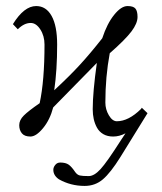

<svg xmlns="http://www.w3.org/2000/svg" viewBox="-20 -442 538 638"><path d="M451.2 -84 470.2 -65.9 379.9 80.1Q347.7 131.8 322 153.8Q296.4 175.8 261.2 175.8Q214.8 175.8 175.8 153.8Q157.2 141.1 157.2 122.1Q157.2 113.8 163.6 106Q169.9 98.1 180.2 98.1Q198.2 98.1 208.3 105.2Q218.3 112.3 230 129.9Q236.8 139.2 245.4 141.1Q253.9 143.1 274.9 143.1Q293 143.1 314.2 119.9Q335.4 96.7 381.8 23.9L397 1Q376.5 11.7 356 11.7Q336.9 11.7 323.2 3.7Q309.6 -4.4 302.2 -17.8Q294.9 -31.2 291.5 -46.4Q288.1 -61.5 288.1 -79.1Q288.1 -135.3 301.8 -232.9L156.7 -85Q146 -43.9 123 -16.1Q100.1 11.7 81.1 11.7Q61.5 11.7 52.7 1Q43.9 -9.8 43.9 -25.9Q43.9 -43 59.1 -58.1Q74.2 -73.2 111.8 -99.1Q127.9 -173.8 127.9 -293.9Q127.9 -322.8 114 -344.2Q100.1 -365.7 82 -365.7Q60.1 -365.7 39.1 -344.7L22.9 -361.8Q60.1 -421.9 100.1 -421.9Q133.3 -421.9 151.6 -388.9Q169.9 -356 169.9 -293.9Q169.9 -208.5 160.2 -142.1Q210.9 -189 245.6 -226.8Q280.3 -264.6 319.8 -314.9Q335.9 -363.8 359.4 -392.8Q382.8 -421.9 403.8 -421.9Q422.9 -421.9 429.9 -413.6Q437 -405.3 437 -385.7Q437 -364.3 416.7 -337.4Q396.5 -310.5 344.7 -265.1Q330.1 -187 330.1 -101.1Q330.1 -78.6 341.8 -58.8Q353.5 -39.1 368.2 -39.1Q407.2 -39.1 448.7 -80.1Z"/></svg>

Font: Linux Libertine Display G
Style: Regular
Weight: 400
Designer: Philipp H. Poll
Foundry: Philipp H. Poll
Version: Version 5.0.9